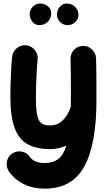

<svg xmlns="http://www.w3.org/2000/svg" viewBox="-20 -812 615 1118"><path d="M132.8 -548.3Q163.1 -544.9 182.9 -520.5Q202.6 -496.1 199.2 -465.8Q195.8 -434.6 193.6 -394.5Q191.4 -354.5 190.2 -315.4Q189 -276.4 189 -248.5Q189 -177.7 196.5 -141.8Q204.1 -106 222.2 -93.8Q240.2 -81.5 271.5 -81.5Q314.5 -81.5 345 -110.8Q375.5 -140.1 392.1 -189.9Q393.1 -224.6 393.1 -266.6Q393.1 -335 392.3 -386.5Q391.6 -438 390.6 -467.3Q389.6 -498 410.4 -520.8Q431.2 -543.5 461.4 -544.9Q491.7 -545.9 514.6 -525.1Q537.6 -504.4 539.1 -473.6Q540 -453.6 540.5 -424.8Q541 -396 541.3 -348.6Q541.5 -301.3 541.5 -225.6Q541.5 28.8 470.5 157.7Q399.4 286.6 240.2 286.6Q172.9 286.6 118.7 260Q64.5 233.4 31.2 185.5Q14.6 160.2 20.3 129.4Q25.9 98.6 50.8 82Q76.2 64.9 106.9 70.8Q137.7 76.7 154.3 101.6Q178.7 137.2 240.2 137.2Q289.1 137.2 319.6 113.3Q350.1 89.4 366.7 35.6Q321.8 56.2 271.5 56.2Q194.8 56.2 143.6 29.3Q92.3 2.4 66.4 -63.7Q40.5 -129.9 40.5 -248.5Q40.5 -283.2 41.7 -326.2Q43 -369.1 45.2 -410.9Q47.4 -452.6 50.8 -482.4Q54.2 -512.7 78.4 -532.2Q102.5 -551.8 132.8 -548.3ZM437 -726.6Q437 -699.2 417.5 -682.4Q397.9 -665.5 374 -665.5Q347.2 -665.5 329.3 -684.6Q311.5 -703.6 311.5 -726.1Q311.5 -752.9 327.9 -772.2Q344.2 -791.5 369.6 -791.5Q397.5 -791.5 417.2 -772.5Q437 -753.4 437 -726.6ZM278.3 -734.4Q278.3 -705.6 258.3 -685.5Q238.3 -665.5 209.5 -665.5Q183.1 -665.5 168 -686Q152.8 -706.5 152.8 -728.5Q152.8 -754.4 171.1 -772.9Q189.5 -791.5 215.3 -791.5Q238.3 -791.5 258.3 -776.1Q278.3 -760.7 278.3 -734.4Z"/></svg>

Font: Mikhak-DS1-FD ExtraBold
Style: Regular
Weight: 800
Designer: Amin Abedi
Version: Version 3.2